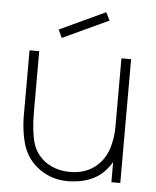

<svg xmlns="http://www.w3.org/2000/svg" viewBox="-54 -810 706 869"><g transform="rotate(5 298.5 -375.5)"><path d="M203 -631 185.5 -667.5 393.5 -764.5 411.5 -728ZM524 -562.5V0H483.5V-91.5Q469 -66.5 446 -43.5Q419 -17.5 382.8 -4Q346.5 9.5 307.5 11.5Q303.5 12 298.5 12.2Q293.5 12.5 286.5 12.5Q217 12.5 162.5 -24Q103 -64.5 81.5 -131Q60.5 -198.5 62.5 -288.5V-562.5H106.5V-288.5Q106.5 -200.5 122 -146.5Q137.5 -92.5 186.5 -59.5Q232.5 -30 293.5 -30Q329.5 -30 361 -41.2Q392.5 -52.5 416.5 -75Q460 -114.5 473 -183.5Q476.5 -199.5 478.2 -216.8Q480 -234 480 -253V-562.5Z"/></g></svg>

Font: Russisch Sans ExtraLight
Style: Regular
Weight: 200
Width: 4
Designer: Michael Sharanda (font) & Cristiano Sobral (main changes)
Foundry: Michael Sharanda
Version: Version 2.00;September 8, 2020;FontCreator 13.0.0.2681 64-bi